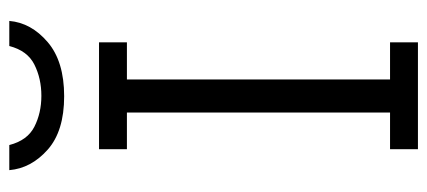

<svg xmlns="http://www.w3.org/2000/svg" viewBox="-273 -646 919 413"><g transform="rotate(-90 186.5 -439.5)"><path d="M72 0V-60H151V-626H72V-686H302V-626H222V-60H302V0ZM186 -761Q111 -761 71 -796.5Q31 -832 27 -879H81Q91 -840 120.5 -825Q150 -810 187 -810Q224 -810 254 -825Q284 -840 294 -879H348Q344 -832 302.5 -796.5Q261 -761 186 -761Z"/></g></svg>

Font: Chivo Medium ExtraLight
Style: Regular
Weight: 250
Version: Version 2.002